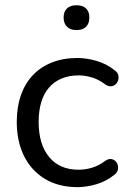

<svg xmlns="http://www.w3.org/2000/svg" viewBox="-20 -722 504 750"><path d="M282.5 9Q209.5 9 156.2 -22.8Q103 -54.5 74.2 -112Q45.5 -169.5 45.5 -246.5Q45.5 -304.5 61.8 -350.5Q78 -396.5 108.8 -428.8Q139.5 -461 183.5 -478.2Q227.5 -495.5 282.5 -495.5Q318 -495.5 357 -484.2Q396 -473 428.5 -447Q439 -439.5 441.8 -429.5Q444.5 -419.5 441.8 -409.5Q439 -399.5 431.8 -392.8Q424.5 -386 414 -385Q403.5 -384 391.5 -392Q366 -411.5 339.2 -419.5Q312.5 -427.5 287.5 -427.5Q249.5 -427.5 220.5 -415.2Q191.5 -403 171.5 -380Q151.5 -357 141.2 -323.2Q131 -289.5 131 -245.5Q131 -158.5 171.8 -108.8Q212.5 -59 287.5 -59Q312.5 -59 339 -66.8Q365.5 -74.5 391.5 -94Q403.5 -102 413.8 -100.8Q424 -99.5 431 -92.8Q438 -86 440.2 -76Q442.5 -66 439.5 -56Q436.5 -46 426.5 -39Q394.5 -13.5 356.2 -2.2Q318 9 282.5 9ZM278.5 -604.5Q255 -604.5 241.8 -617.5Q228.5 -630.5 228.5 -653.5Q228.5 -677 241.8 -689.2Q255 -701.5 278.5 -701.5Q303 -701.5 316 -689.2Q329 -677 329 -653.5Q329 -630 316 -617.2Q303 -604.5 278.5 -604.5Z"/></svg>

Font: Nunito ExtraLight
Style: Regular
Weight: 200
Designer: Vernon Adams
Foundry: Vernon Adams
Version: Version 3.602;April 4, 2023;FontCreator 14.0.0.2856 64-bit